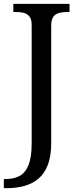

<svg xmlns="http://www.w3.org/2000/svg" viewBox="-31 -734 408 994"><path d="M-11 240V193H-2Q41 193 71 176.5Q101 160 117 119.5Q133 79 133 9V-604Q133 -634 121.5 -648.5Q110 -663 91.5 -667.5Q73 -672 51 -672H38V-714H329V-672H316Q294 -672 275 -667Q256 -662 245 -647Q234 -632 234 -600V8Q234 75 216.5 120Q199 165 168 191Q137 217 95.5 228.5Q54 240 6 240Z"/></svg>

Font: Noto Rashi Hebrew
Style: Regular
Weight: 400
Version: Version 1.006